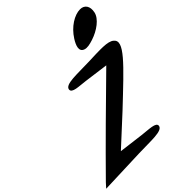

<svg xmlns="http://www.w3.org/2000/svg" viewBox="-338 -1401 1636 1636"><g transform="rotate(-45 480.5 -582.5)"><path d="M-17 37 397 22C539 17 672 29 680 -24C686 -66 597 -63 519 -73L298 -101L551 -334C844 -611 995 -749 920 -810C880 -845 785 -838 636 -833C497 -828 365 -839 357 -786C351 -742 437 -745 510 -735L727 -706C488 -472 250 -238 20 -4ZM691 -934C718 -924 752 -932 793 -945C880 -973 962 -1033 975 -1096C989 -1161 959 -1202 907 -1202C838 -1202 750 -1147 695 -1060C663 -1010 641 -952 691 -934Z"/></g></svg>

Font: Venom Sans
Style: BdObl
Weight: 700
Version: Version 1.001